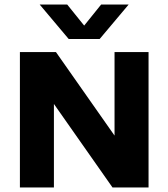

<svg xmlns="http://www.w3.org/2000/svg" viewBox="-20 -824 740 844"><path d="M67.5 0V-595H226L507 -194.5H483.5V-595H633V0H474.5L193.5 -400.5H217V0ZM282 -652.5 154.5 -804H275.5L362.5 -696H337.5L424.5 -804H545.5L418 -652.5Z"/></svg>

Font: Encode Sans SC Condensed Thin
Style: Bold
Weight: 700
Version: Version 3.002